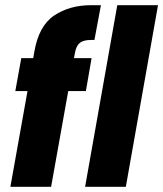

<svg xmlns="http://www.w3.org/2000/svg" viewBox="-20 -720 629 740"><path d="M20 0 86 -369H39L62 -496H108L112 -519Q129 -620 188.5 -660Q248 -700 331 -700H369L344 -566H331Q302 -566 288 -555Q274 -544 269 -517L265 -496H333L311 -369H243L177 0ZM308 0 432 -700H589L465 0Z"/></svg>

Font: Rethink Sans ExtraBold
Style: Italic
Weight: 800
Italic angle: -10°
Designer: The Rethink Sans project authors (Hans Thiessen). DM Sans designed by Colophon Foundry.
Foundry: Rethink Communications LLC
Version: Version 1.001